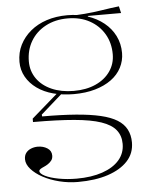

<svg xmlns="http://www.w3.org/2000/svg" viewBox="-53 -579 676 839"><g transform="rotate(-5 285.0 -159.5)"><path d="M255 215Q214 215 174 205Q134 195 102.5 178Q71 161 52 139.5Q33 118 33 96Q33 79 41.5 68Q50 57 64 51.5Q78 46 93 46Q117 46 135 57.5Q153 69 153 90Q153 103 146.5 111.5Q140 120 131 126Q122 132 112.5 136Q103 140 97 144Q91 148 91 153Q91 164 113 175Q135 186 172 193Q209 200 251 200Q316 200 364 183.5Q412 167 438 137Q464 107 464 66Q464 30 444 5Q424 -20 380 -35Q336 -50 262.5 -56.5Q189 -63 82 -63V-78L205 -185L217 -175L123 -92L124 -84Q208 -84 271.5 -79Q335 -74 379.5 -63.5Q424 -53 451.5 -36Q479 -19 492 6Q505 31 505 63Q505 111 474 144.5Q443 178 387.5 196.5Q332 215 255 215ZM271 -169Q222 -169 181 -180Q140 -191 110 -212.5Q80 -234 63 -264Q46 -294 46 -330Q46 -371 63 -404.5Q80 -438 110 -463Q140 -488 181 -501.5Q222 -515 272 -515Q320 -515 360.5 -501.5Q401 -488 431.5 -463.5Q462 -439 479 -405Q496 -371 496 -330Q496 -296 480.5 -266Q465 -236 435.5 -214.5Q406 -193 364.5 -181Q323 -169 271 -169ZM272 -183Q327 -183 368 -201.5Q409 -220 432 -253Q455 -286 455 -328Q455 -378 432 -417Q409 -456 368 -478.5Q327 -501 272 -501Q217 -501 175 -478.5Q133 -456 110 -417Q87 -378 87 -328Q87 -286 110 -253Q133 -220 175 -201.5Q217 -183 272 -183ZM361 -491 309 -512Q329 -513 348.5 -514.5Q368 -516 388 -518.5Q408 -521 427 -524Q446 -527 464 -529.5Q482 -532 500 -534L507 -504H361Z"/></g></svg>

Font: Kalnia Thin ExtraLight
Style: Regular
Weight: 250
Version: Version 1.105